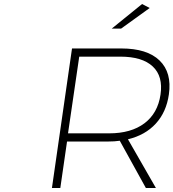

<svg xmlns="http://www.w3.org/2000/svg" viewBox="-20 -942 869 962"><path d="M240.2 0 340.8 -699.2H587.9Q717.3 -699.2 779.5 -638.9Q841.8 -578.6 826.2 -469.2Q813.5 -380.4 760.7 -322.8Q708 -265.1 621.1 -244.1L761.2 0H710.9L580.1 -236.8Q554.7 -232.9 521 -232.9H315.9L282.2 0ZM320.8 -273.9H526.9Q636.7 -273.9 703.6 -324.2Q770.5 -374.5 784.2 -467.8Q797.9 -559.6 745.4 -608.9Q692.9 -658.2 583 -658.2H377ZM540 -798.8 691.9 -921.9 730 -901.9 586.9 -798.8Z"/></svg>

Font: Trueno UltraLight
Style: Italic
Weight: 250
Designer: Julieta Ulanovsky
Foundry: Julieta Ulanovsky
Version: Version 3.001b | FøM Fix